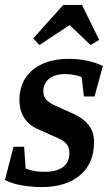

<svg xmlns="http://www.w3.org/2000/svg" viewBox="-21 -750 445 780"><path d="M147 10Q112 10 71 3.5Q30 -3 -1 -19L34 -154H77L83 -66Q96 -60 114.5 -56Q133 -52 162 -52Q208 -52 234.5 -71Q261 -90 261 -130Q261 -147 252 -161.5Q243 -176 212 -190L134 -225Q98 -240 78 -270Q58 -300 58 -344Q58 -395 82 -432.5Q106 -470 151.5 -490.5Q197 -511 261 -511Q294 -511 330 -504Q366 -497 397 -482L363 -358H320L311 -436Q301 -442 281.5 -445.5Q262 -449 244 -449Q199 -449 177 -429Q155 -409 155 -380Q155 -358 166 -346Q177 -334 201 -322L281 -286Q316 -270 338.5 -242.5Q361 -215 361 -173Q361 -86 304 -38Q247 10 147 10ZM139 -567 114 -594 236 -730H312L382 -588L347 -567L262 -648Z"/></svg>

Font: Manuale SemiBold
Style: Italic
Weight: 600
Italic angle: -11°
Designer: Eduardo Tunni / Pablo Cosgaya
Foundry: Eduardo Tunni / Pablo Cosgaya
Version: Version 1.002